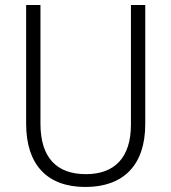

<svg xmlns="http://www.w3.org/2000/svg" viewBox="-20 -734 682 764"><path d="M558 -240V-714H501V-238C501 -107 436 -41 322 -41C205 -41 141 -107 141 -242V-714H84V-242C84 -78 168 10 320 10C469 10 558 -75 558 -240Z"/></svg>

Font: Noto Sans Gujarati SemiCondensed Light
Style: Regular
Weight: 300
Width: 4
Designer: Jelle Bosma - Monotype Design Team, Universal Thirst
Foundry: Monotype Imaging Inc.
Version: Version 2.106